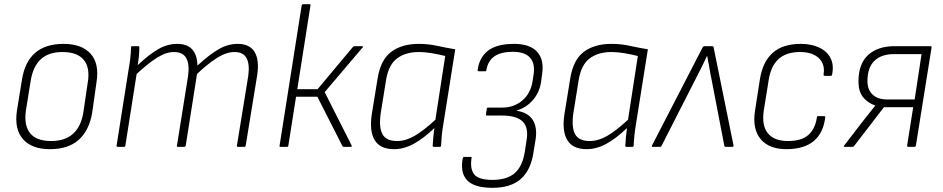

<svg xmlns="http://www.w3.org/2000/svg" viewBox="-20 -703 4514 919"><path d="M219 11Q132 11 90 -37Q48 -85 61 -173L85 -321Q112 -493 284 -493Q371 -493 413.5 -446Q456 -399 442 -310L421 -162Q406 -77 356 -33Q306 11 219 11ZM225 -28Q291 -28 329.5 -62.5Q368 -97 379 -165L400 -308Q412 -380 380.5 -417Q349 -454 279 -454Q213 -454 175.5 -419.5Q138 -385 127 -317L104 -174Q94 -103 124 -65.5Q154 -28 225 -28Z M544 0Q537 0 538 -6L595 -367Q600 -394 603.5 -423Q607 -452 607 -476Q607 -482 613 -482H642Q647 -482 647 -477Q647 -456 645 -435Q643 -414 639 -391Q693 -442 737 -467.5Q781 -493 828 -493Q876 -493 900 -466.5Q924 -440 925 -389Q980 -440 1025 -466.5Q1070 -493 1117 -493Q1175 -493 1198.5 -454.5Q1222 -416 1211 -343L1156 -6Q1155 0 1149 0H1120Q1113 0 1114 -6L1168 -338Q1176 -394 1160.5 -424Q1145 -454 1102 -454Q1064 -454 1020.5 -427Q977 -400 923 -349L869 -6Q867 0 861 0H832Q825 0 827 -6L880 -338Q888 -394 872 -424Q856 -454 812 -454Q775 -454 732 -427Q689 -400 634 -349L580 -6Q579 0 573 0Z M1713 -482Q1717 -482 1717.5 -480Q1718 -478 1715 -475L1534 -262L1663 -7Q1665 -5 1663.5 -2.5Q1662 0 1659 0H1625Q1621 0 1619 -4L1499 -240H1397L1360 -5Q1359 0 1353 0H1323Q1317 0 1318 -5L1424 -677Q1426 -683 1431 -683H1460Q1468 -683 1466 -677L1403 -276H1500L1669 -478Q1672 -482 1677 -482Z M1866 11Q1799 11 1773 -33Q1747 -77 1760 -159L1787 -325Q1801 -416 1852 -454.5Q1903 -493 1985 -493Q2030 -493 2070.5 -484Q2111 -475 2159 -467L2103 -115Q2097 -79 2094.5 -54Q2092 -29 2091 -5Q2091 0 2084 0H2057Q2051 0 2051 -5Q2052 -26 2054 -47.5Q2056 -69 2059 -90Q2007 -40 1960 -14.5Q1913 11 1866 11ZM1881 -28Q1922 -28 1965 -53Q2008 -78 2064 -130L2111 -435Q2079 -443 2046 -448.5Q2013 -454 1985 -454Q1921 -454 1880.5 -423.5Q1840 -393 1828 -321L1802 -159Q1793 -94 1810.5 -61Q1828 -28 1881 -28Z M2333 196Q2248 195 2215 159Q2182 123 2195 54Q2197 48 2200 48H2233Q2239 48 2237 53Q2229 107 2250.5 132.5Q2272 158 2337 158Q2407 158 2444 125.5Q2481 93 2492 23L2501 -36Q2510 -94 2481 -122Q2452 -150 2381 -150H2310Q2308 -150 2307 -152Q2306 -154 2306 -156L2310 -183Q2310 -186 2312 -187Q2314 -188 2316 -188H2384Q2440 -188 2480 -222Q2520 -256 2529 -314L2534 -346Q2542 -399 2517 -427Q2492 -455 2435 -455Q2377 -455 2346 -433Q2315 -411 2308 -367Q2308 -362 2303 -362H2272Q2266 -362 2266 -367Q2274 -428 2316 -460.5Q2358 -493 2440 -493Q2516 -493 2550.5 -455.5Q2585 -418 2575 -350L2570 -312Q2563 -262 2531.5 -225Q2500 -188 2453 -174V-173Q2508 -164 2530 -129Q2552 -94 2544 -38L2534 23Q2522 110 2473 153.5Q2424 197 2333 196Z M2788 11Q2721 11 2695 -33Q2669 -77 2682 -159L2709 -325Q2723 -416 2774 -454.5Q2825 -493 2907 -493Q2952 -493 2992.5 -484Q3033 -475 3081 -467L3025 -115Q3019 -79 3016.5 -54Q3014 -29 3013 -5Q3013 0 3006 0H2979Q2973 0 2973 -5Q2974 -26 2976 -47.5Q2978 -69 2981 -90Q2929 -40 2882 -14.5Q2835 11 2788 11ZM2803 -28Q2844 -28 2887 -53Q2930 -78 2986 -130L3033 -435Q3001 -443 2968 -448.5Q2935 -454 2907 -454Q2843 -454 2802.5 -423.5Q2762 -393 2750 -321L2724 -159Q2715 -94 2732.5 -61Q2750 -28 2803 -28Z M3104 0Q3098 0 3101 -7L3343 -476Q3346 -482 3352 -482H3389Q3395 -482 3396 -475L3491 -7Q3492 0 3485 0H3454Q3448 0 3447 -5L3386 -322Q3380 -350 3375.5 -378Q3371 -406 3365 -435H3364Q3351 -407 3336.5 -378Q3322 -349 3307 -320L3146 -4Q3144 0 3139 0Z M3748 11Q3662 12 3621 -37Q3580 -86 3594 -174L3617 -322Q3630 -407 3678.5 -450Q3727 -493 3813 -493Q3865 -493 3902 -475Q3939 -457 3955.5 -424.5Q3972 -392 3963 -347Q3962 -340 3956 -340H3927Q3921 -340 3922 -347Q3930 -396 3899 -425Q3868 -454 3809 -454Q3743 -454 3706 -420Q3669 -386 3659 -318L3636 -175Q3625 -103 3655 -65.5Q3685 -28 3752 -28Q3815 -28 3848 -56Q3881 -84 3890 -140Q3890 -147 3895 -147H3925Q3931 -147 3930 -140Q3920 -65 3874.5 -27.5Q3829 10 3748 11Z M4023 0Q4020 0 4019 -2.5Q4018 -5 4021 -7L4115 -129Q4129 -146 4142 -163Q4155 -180 4169 -197V-198Q4132 -211 4110.5 -238.5Q4089 -266 4089 -312Q4089 -398 4135.5 -440Q4182 -482 4262 -482H4433Q4440 -482 4439 -476L4364 -7Q4363 0 4357 0H4328Q4321 0 4322 -7L4351 -190H4211L4068 -4Q4065 0 4060 0ZM4226 -227H4358L4391 -444H4259Q4199 -444 4165.5 -412Q4132 -380 4132 -315Q4132 -274 4156.5 -250.5Q4181 -227 4226 -227Z"/></svg>

Font: Sofia Sans Semi Condensed ExtraLight
Style: Italic
Weight: 250
Italic angle: -9°
Version: Version 4.100